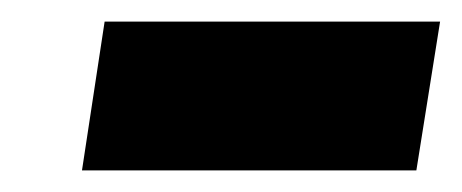

<svg xmlns="http://www.w3.org/2000/svg" viewBox="-20 -379 428 178"><path d="M56 -221 77 -359H388L366 -221Z"/></svg>

Font: Exo Thin ExtraBold
Style: Italic
Weight: 800
Italic angle: -9°
Version: Version 2.000